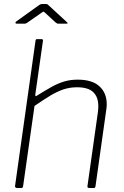

<svg xmlns="http://www.w3.org/2000/svg" viewBox="-20 -937 616 957"><path d="M64 0Q60 0 57 -3Q54 -6 55 -10L157 -734Q158 -739 159.5 -740.5Q161 -742 165 -742H186Q196 -742 194 -733L156 -466Q155 -455 162 -459Q205 -486 237.5 -504Q270 -522 300.5 -531Q331 -540 367 -540Q440 -540 476 -506.5Q512 -473 512 -418Q512 -412 511.5 -405.5Q511 -399 510 -392L456 -9Q455 -4 453.5 -2Q452 0 447 0H425Q414 0 416 -10L468 -378Q469 -386 469.5 -393.5Q470 -401 470 -408Q470 -453 445 -477.5Q420 -502 364 -502Q328 -502 296.5 -491.5Q265 -481 231 -460.5Q197 -440 152 -409L95 -8Q94 -4 92.5 -2Q91 0 86 0ZM256 -826 204 -874Q197 -880 195.5 -879Q194 -878 185 -872L116 -824Q110 -820 107.5 -819.5Q105 -819 100 -819H63Q58 -819 57 -822.5Q56 -826 61 -830L171 -909Q176 -913 180.5 -915Q185 -917 192 -917H210Q216 -917 219 -913.5Q222 -910 225 -908L312 -828Q317 -824 317 -821.5Q317 -819 311 -819H270Q266 -819 263 -821Q260 -823 256 -826Z"/></svg>

Font: Libre Franklin Thin
Style: Italic
Weight: 100
Italic angle: -8°
Designer: Pablo Impallari, Rodrigo Fuenzalida, Nhung Nguyen
Foundry: Impallari Type
Version: Version 3.000